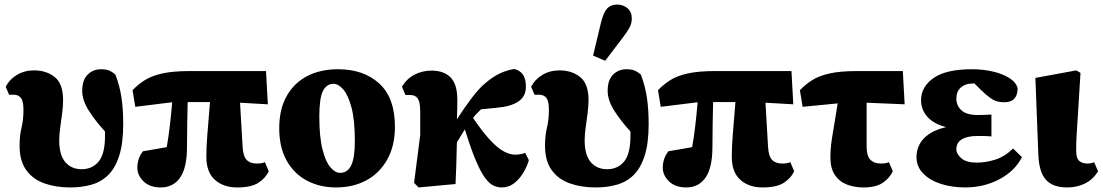

<svg xmlns="http://www.w3.org/2000/svg" viewBox="-20 -807 4841 843"><path d="M288 16Q225 16 174.5 -2Q124 -20 95 -60.5Q66 -101 66 -167Q66 -212 74.5 -246.5Q83 -281 83 -325Q83 -363 72 -377Q61 -391 41 -391H20L5 -426Q21 -458 54 -478Q87 -498 130 -498Q184 -498 220.5 -468.5Q257 -439 257 -368Q257 -342 253 -310.5Q249 -279 244.5 -247.5Q240 -216 240 -191Q240 -126 267 -95Q294 -64 338 -64Q385 -64 413 -97.5Q441 -131 441 -210Q441 -215 441 -220.5Q441 -226 441 -230Q401 -273 371 -319.5Q341 -366 341 -408Q341 -456 365 -479.5Q389 -503 423 -503Q446 -503 460 -497Q474 -491 487 -479Q506 -429 513.5 -377.5Q521 -326 521 -263Q521 -177 503 -122Q485 -67 453.5 -37Q422 -7 379.5 4.5Q337 16 288 16Z M574 -338 562 -411Q587 -437 616.5 -455.5Q646 -474 692.5 -484.5Q739 -495 813 -495H1148L1156 -349L1034 -356L1045 -165Q1047 -122 1062.5 -105.5Q1078 -89 1107 -89Q1131 -89 1143 -95L1160 -55Q1146 -25 1114.5 -4.5Q1083 16 1021 16Q961 16 923.5 -17.5Q886 -51 886 -119Q886 -158 890 -211.5Q894 -265 902 -359H804Q803 -313 802 -261Q801 -209 801 -162Q801 -71 771 -27.5Q741 16 686 16Q638 16 610.5 -10.5Q583 -37 583 -71Q583 -90 589 -108.5Q595 -127 608 -143Q627 -146 655.5 -151Q684 -156 712 -161Q720 -205 726 -257.5Q732 -310 736 -358Z M1455 16Q1384 16 1327.5 -14Q1271 -44 1238.5 -102Q1206 -160 1206 -244Q1206 -327 1238.5 -385Q1271 -443 1329 -473Q1387 -503 1464 -503Q1577 -503 1645.5 -440Q1714 -377 1714 -251Q1714 -167 1680.5 -107Q1647 -47 1589 -15.5Q1531 16 1455 16ZM1473 -48Q1506 -48 1522 -81Q1538 -114 1538 -187Q1538 -279 1523.5 -334Q1509 -389 1487.5 -414Q1466 -439 1444 -439Q1414 -439 1398 -407.5Q1382 -376 1382 -296Q1382 -205 1396 -150.5Q1410 -96 1431 -72Q1452 -48 1473 -48Z M1818 16 1798 -4 1825 -214V-318Q1825 -358 1814.5 -374Q1804 -390 1781 -390H1760L1745 -426Q1765 -461 1799.5 -479Q1834 -497 1875 -497Q1928 -497 1958 -467.5Q1988 -438 1988 -368Q1988 -347 1987.5 -326Q1987 -305 1986 -283Q2018 -333 2051 -376.5Q2084 -420 2111 -442Q2145 -471 2175.5 -485Q2206 -499 2237 -504Q2260 -500 2274.5 -481.5Q2289 -463 2289 -426Q2289 -383 2255.5 -361Q2222 -339 2162 -334L2092 -327Q2083 -318 2074 -309Q2065 -300 2057 -289Q2100 -226 2133 -191Q2166 -156 2192.5 -142Q2219 -128 2241 -128Q2255 -128 2265.5 -130Q2276 -132 2286 -136L2302 -104Q2295 -78 2278.5 -50Q2262 -22 2238 -3Q2214 16 2182 16Q2164 16 2146 7.5Q2128 -1 2109 -27Q2090 -53 2068.5 -104Q2047 -155 2021 -239Q2013 -226 2004 -211.5Q1995 -197 1986 -182Q1985 -133 1983.5 -83.5Q1982 -34 1980 1Z M2595 16Q2532 16 2481.5 -2Q2431 -20 2402 -60.5Q2373 -101 2373 -167Q2373 -212 2381.5 -246.5Q2390 -281 2390 -325Q2390 -363 2379 -377Q2368 -391 2348 -391H2327L2312 -426Q2328 -458 2361 -478Q2394 -498 2437 -498Q2491 -498 2527.5 -468.5Q2564 -439 2564 -368Q2564 -342 2560 -310.5Q2556 -279 2551.5 -247.5Q2547 -216 2547 -191Q2547 -126 2574 -95Q2601 -64 2645 -64Q2692 -64 2720 -97.5Q2748 -131 2748 -210Q2748 -215 2748 -220.5Q2748 -226 2748 -230Q2708 -273 2678 -319.5Q2648 -366 2648 -408Q2648 -456 2672 -479.5Q2696 -503 2730 -503Q2753 -503 2767 -497Q2781 -491 2794 -479Q2813 -429 2820.5 -377.5Q2828 -326 2828 -263Q2828 -177 2810 -122Q2792 -67 2760.5 -37Q2729 -7 2686.5 4.5Q2644 16 2595 16ZM2584 -563 2619 -709Q2630 -753 2646 -770Q2662 -787 2689 -787Q2716 -787 2735 -771Q2754 -755 2754 -726Q2754 -704 2743.5 -685Q2733 -666 2713 -640L2637 -540Z M2881 -338 2869 -411Q2894 -437 2923.5 -455.5Q2953 -474 2999.5 -484.5Q3046 -495 3120 -495H3455L3463 -349L3341 -356L3352 -165Q3354 -122 3369.5 -105.5Q3385 -89 3414 -89Q3438 -89 3450 -95L3467 -55Q3453 -25 3421.5 -4.5Q3390 16 3328 16Q3268 16 3230.5 -17.5Q3193 -51 3193 -119Q3193 -158 3197 -211.5Q3201 -265 3209 -359H3111Q3110 -313 3109 -261Q3108 -209 3108 -162Q3108 -71 3078 -27.5Q3048 16 2993 16Q2945 16 2917.5 -10.5Q2890 -37 2890 -71Q2890 -90 2896 -108.5Q2902 -127 2915 -143Q2934 -146 2962.5 -151Q2991 -156 3019 -161Q3027 -205 3033 -257.5Q3039 -310 3043 -358Z M3504 -338 3492 -411Q3517 -437 3546.5 -455.5Q3576 -474 3622.5 -484.5Q3669 -495 3743 -495H3944L3952 -349L3785 -356V-165Q3785 -122 3801.5 -105.5Q3818 -89 3847 -89Q3871 -89 3883 -95L3900 -55Q3886 -25 3856 -4.5Q3826 16 3771 16Q3732 16 3699 3.5Q3666 -9 3646 -38Q3626 -67 3626 -116Q3626 -144 3629 -171Q3632 -198 3639.5 -240Q3647 -282 3658 -353Z M4217 16Q4160 16 4111.5 0.5Q4063 -15 4033.5 -45Q4004 -75 4004 -118Q4004 -144 4015.5 -169.5Q4027 -195 4055.5 -216Q4084 -237 4134 -249Q4079 -263 4051.5 -294.5Q4024 -326 4024 -367Q4024 -426 4079 -464.5Q4134 -503 4247 -503Q4296 -503 4339 -493Q4382 -483 4411.5 -464.5Q4441 -446 4448 -420Q4448 -358 4389 -358Q4373 -358 4359 -361.5Q4345 -365 4328 -377Q4311 -389 4286 -413L4258 -441Q4253 -440 4246 -440Q4219 -440 4199 -423Q4179 -406 4179 -373Q4179 -344 4201 -323Q4223 -302 4274 -302Q4289 -302 4299.5 -302.5Q4310 -303 4333 -304V-208Q4308 -210 4295 -210Q4282 -210 4271 -210Q4228 -210 4203.5 -195.5Q4179 -181 4179 -152Q4179 -131 4201 -112Q4223 -93 4268 -93Q4308 -93 4349.5 -106Q4391 -119 4428 -155L4467 -117Q4436 -56 4368 -20Q4300 16 4217 16Z M4666 16Q4602 16 4572 -18Q4542 -52 4539 -127L4526 -465L4706 -498L4724 -487Q4718 -381 4713.5 -316Q4709 -251 4707 -213Q4705 -175 4705 -148Q4705 -112 4718.5 -100.5Q4732 -89 4755 -89Q4772 -89 4784 -95L4801 -55Q4780 -20 4745 -2Q4710 16 4666 16Z"/></svg>

Font: Source Serif 4 Black
Style: Regular
Weight: 900
Designer: Frank Grießhammer
Foundry: Adobe
Version: Version 4.005;hotconv 1.1.0;makeotfexe 2.6.0